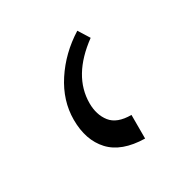

<svg xmlns="http://www.w3.org/2000/svg" viewBox="-74 -820 343 359"><g transform="rotate(-30 98.0 -641.0)"><path d="M144 -522Q94 -523 70 -549Q46 -575 46 -619Q46 -660 70.5 -697.5Q95 -735 135 -760L150 -736Q87 -690 87 -631Q87 -606 100 -589.5Q113 -573 144 -573Z"/></g></svg>

Font: Noto Serif Armenian SemiCondensed Light
Style: Regular
Weight: 300
Width: 4
Designer: Monotype Design Team
Foundry: Monotype Imaging Inc.
Version: Version 2.008; ttfautohint (v1.8.4.7-5d5b)